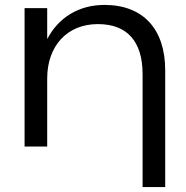

<svg xmlns="http://www.w3.org/2000/svg" viewBox="-20 -596 758 781"><path d="M405 -576C301 -576 218 -525 172 -437V-563H80V0H172V-277C172 -409 253 -498 378 -498C497 -498 560 -428 560 -294V165H652V-310C652 -478 562 -576 405 -576Z"/></svg>

Font: Bounded Light
Style: Regular
Weight: 300
Designer: Vlad Churkin
Version: Version 3.0